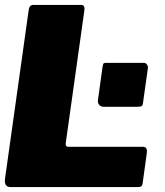

<svg xmlns="http://www.w3.org/2000/svg" viewBox="-38 -762 674 782"><path d="M79 -722Q82 -742 97 -742H293Q310 -742 305 -715L230 -181Q227 -164 241 -164H545Q563 -164 560 -139L543 -16Q542 -6 537 -3Q532 0 520 0H6Q-21 0 -18 -31L79 -722ZM545 -347Q544 -333 539 -330Q534 -327 518 -327H385Q372 -327 365.5 -335.5Q359 -344 361 -355L380 -492Q382 -503 385 -504.5Q388 -506 395 -506H548Q556 -506 561 -498.5Q566 -491 564 -482Z"/></svg>

Font: Libre Franklin Black
Style: Italic
Weight: 900
Italic angle: -8°
Designer: Pablo Impallari, Rodrigo Fuenzalida, Nhung Nguyen
Foundry: Impallari Type
Version: Version 3.000